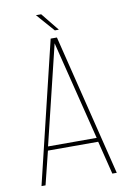

<svg xmlns="http://www.w3.org/2000/svg" viewBox="-91 -882 630 937"><g transform="rotate(-10 223.5 -413.0)"><path d="M155 -826H181L253 -737H233ZM347 -165H98L57 0H37L206 -701H237L410 0H388ZM221 -675 102 -185H343Z"/></g></svg>

Font: Bebas Neue Light
Style: Regular
Weight: 300
Designer: Ryoichi Tsunekawa
Foundry: Ryoichi Tsunekawa
Version: Version 001.003; ttfautohint (v1.5.65-e2d9)